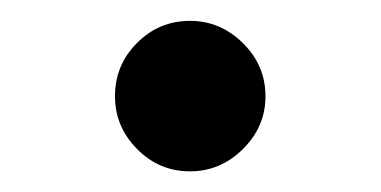

<svg xmlns="http://www.w3.org/2000/svg" viewBox="-20 -544 367 185"><path d="M90.8 -451.2Q90.8 -481.4 112.1 -502.7Q133.3 -523.9 163.1 -523.9Q192.4 -523.9 214.1 -502.4Q235.8 -481 235.8 -451.2Q235.8 -421.9 214.1 -400.4Q192.4 -378.9 163.1 -378.9Q133.3 -378.9 112.1 -400.4Q90.8 -421.9 90.8 -451.2Z"/></svg>

Font: Trocchi
Style: Regular
Weight: 400
Designer: vernon adams
Version: Version 1.0; ttfautohint (v0.8) -l 6 -r 50 -G 100